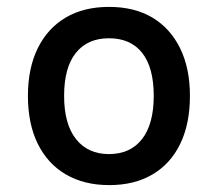

<svg xmlns="http://www.w3.org/2000/svg" viewBox="-20 -528 633 557"><path d="M297 9Q224 9 171 -22Q118 -53 89.5 -111Q61 -169 61 -250Q61 -330 89.5 -388Q118 -446 170.5 -477Q223 -508 296 -508Q370 -508 422 -477Q474 -446 502.5 -388Q531 -330 531 -250Q531 -169 503 -111Q475 -53 422.5 -22Q370 9 297 9ZM296 -81Q358 -81 392 -124.5Q426 -168 426 -250Q426 -332 392.5 -374.5Q359 -417 296 -417Q234 -417 200 -374.5Q166 -332 166 -250Q166 -168 200.5 -124.5Q235 -81 296 -81Z"/></svg>

Font: Nunito Sans 7pt SemiCondensed SemiBold
Style: Regular
Weight: 600
Width: 4
Designer: Vernon Adams
Foundry: Vernon Adams
Version: Version 3.101;gftools[0.9.27]